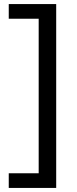

<svg xmlns="http://www.w3.org/2000/svg" viewBox="-20 -779 378 943"><path d="M256 -759V144H23V72H170V-687H23V-759Z"/></svg>

Font: SUSE Medium
Style: Regular
Weight: 500
Designer: Rene Bieder
Foundry: SUSE
Version: Version 1.000